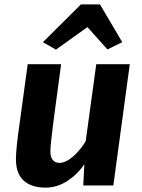

<svg xmlns="http://www.w3.org/2000/svg" viewBox="-20 -852 653 882"><path d="M188 10Q126.5 10 89.8 -21.5Q53.2 -53 53.2 -121.8Q53.2 -145.3 57.3 -184.7Q61.3 -224 69.1 -278.2Q75.1 -322.4 81.6 -369.5Q88 -416.7 94.6 -464.2Q101.1 -511.7 107.2 -557H260.7Q257.8 -535.3 254.2 -508Q250.5 -480.7 246.5 -450.6Q242.4 -420.5 238.3 -389.8Q234.2 -359.2 230.4 -330.1Q226.6 -301.1 223.4 -276.5Q217.5 -230.6 214.5 -200.5Q211.5 -170.3 211.5 -155.9Q211.5 -129.5 222.8 -116.7Q234.2 -103.8 253.7 -103.8Q272.7 -103.8 294 -117.1Q315.3 -130.4 336 -152.9Q356.8 -175.5 373.7 -203.5L422.2 -557H576.2L500.7 0H362.5L367.5 -97.7Q336.8 -51.8 289.7 -20.9Q242.6 10 188 10ZM381.6 -727.4 236.9 -624 177.2 -658.2 351.6 -831.7H439.3L541.7 -658.2L473.6 -624.9Z"/></svg>

Font: Merriweather Sans Variable Regular
Style: Italic
Weight: 300
Italic angle: -8°
Designer: Eben Sorkin
Foundry: Eben Sorkin
Version: Version 2.001